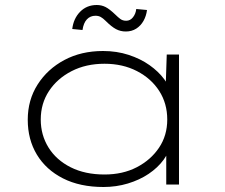

<svg xmlns="http://www.w3.org/2000/svg" viewBox="-20 -738 900 768"><path d="M394 10Q300 10 232 -24.5Q164 -59 127.5 -119.5Q91 -180 91 -259Q91 -338 130.5 -400Q170 -462 237.5 -498Q305 -534 392 -534Q447 -534 494.5 -518.5Q542 -503 578 -477.5Q614 -452 637 -421Q660 -390 666 -360L642 -369L647 -520H696V0H645V-144L663 -168Q658 -131 634.5 -99Q611 -67 574.5 -42.5Q538 -18 491.5 -4Q445 10 394 10ZM398 -40Q471 -40 527 -69Q583 -98 616 -147Q649 -196 649 -260Q649 -324 617 -374Q585 -424 528 -453.5Q471 -483 398 -483Q324 -483 266.5 -453.5Q209 -424 176 -374Q143 -324 143 -260Q143 -198 174 -148Q205 -98 262.5 -69Q320 -40 398 -40ZM483 -612Q462 -612 444 -621.5Q426 -631 402 -655Q392 -665 383 -670Q374 -675 362 -675Q341 -675 327.5 -660.5Q314 -646 310 -618L269 -622Q274 -664 300.5 -691Q327 -718 367 -718Q386 -718 402 -710Q418 -702 442 -679Q452 -669 461.5 -662Q471 -655 485 -655Q501 -655 512 -669Q523 -683 525 -702L568 -698Q565 -674 554 -654.5Q543 -635 525 -623.5Q507 -612 483 -612Z"/></svg>

Font: Lexend Peta ExtraLight
Style: Regular
Weight: 250
Version: Version 1.007